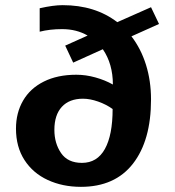

<svg xmlns="http://www.w3.org/2000/svg" viewBox="-20 -715 679 745"><path d="M42 -216Q42 -277 69.5 -324.5Q97 -372 150 -398.5Q203 -425 276 -425Q313 -425 350.5 -414.5Q388 -404 418 -387Q418 -467 379 -524L264 -472L233 -538L320 -577Q277 -602 221 -602Q173 -602 134 -592V-683Q187 -695 223 -695Q349 -695 435 -629L566 -687L597 -622L490 -574Q527 -526 546.5 -463.5Q566 -401 566 -329Q566 -170 496 -80Q426 10 294 10Q223 10 165.5 -16.5Q108 -43 75 -94Q42 -145 42 -216ZM417 -292Q392 -310 360.5 -321Q329 -332 302 -332Q249 -332 220 -300.5Q191 -269 191 -211Q191 -159 217 -121Q243 -83 298 -83Q357 -83 387 -137Q417 -191 417 -292Z"/></svg>

Font: Maitree
Style: Bold
Weight: 700
Designer: CadsonDemak Team
Foundry: CadsonDemak
Version: Version 1.002